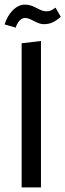

<svg xmlns="http://www.w3.org/2000/svg" viewBox="-24 -814 284 834"><path d="M70 0H154V-636L70 -626ZM-4 -708 44 -694C51 -715 65 -736 85 -736C111 -736 135 -709 166 -709C192 -709 211 -716 240 -741L217 -781C200 -769 195 -765 177 -765C145 -765 126 -794 84 -794C45 -794 11 -756 -4 -708Z"/></svg>

Font: FiraGO Unicode
Style: Regular
Weight: 400
Designer: bBox Type
Foundry: bBox Type GmbH
Version: Version 1.001;PS 001.001;hotconv 1.0.88;makeotf.lib2.5.64775